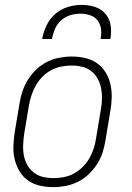

<svg xmlns="http://www.w3.org/2000/svg" viewBox="-20 -760 540 788"><path d="M199 8Q171 8 144 2Q117 -4 95.5 -19Q74 -34 60.5 -56.5Q47 -79 40.5 -105Q34 -131 35 -159Q36 -187 40 -215L60 -335Q64 -361 72.5 -386Q81 -411 95 -433.5Q109 -456 129 -475Q149 -494 173 -506Q197 -518 223 -523Q249 -528 274 -528Q302 -528 329 -522Q356 -516 377.5 -501Q399 -486 413 -463.5Q427 -441 433 -415Q439 -389 438.5 -361Q438 -333 433 -305L413 -185Q409 -159 401 -134Q393 -109 378.5 -86.5Q364 -64 344 -45Q324 -26 300 -14Q276 -2 250 3Q224 8 199 8ZM200 -29Q220 -29 241.5 -33Q263 -37 282.5 -47.5Q302 -58 318.5 -74Q335 -90 346 -109Q357 -128 364 -149Q371 -170 374 -191L394 -311Q398 -333 398.5 -355Q399 -377 395 -398Q391 -419 381 -437Q371 -455 354.5 -468Q338 -481 317.5 -486Q297 -491 274 -491Q254 -491 232.5 -487Q211 -483 191 -472.5Q171 -462 155 -446Q139 -430 128 -411Q117 -392 110 -371Q103 -350 99 -329L79 -209Q76 -187 75 -165Q74 -143 78 -122Q82 -101 92 -83Q102 -65 118.5 -52Q135 -39 156 -34Q177 -29 200 -29ZM153 -600Q158 -628 171 -655.5Q184 -683 207 -703Q230 -723 259 -731.5Q288 -740 316 -740Q344 -740 370 -731.5Q396 -723 413 -703Q430 -683 434 -655.5Q438 -628 433 -600H393Q397 -621 394.5 -641Q392 -661 380.5 -676Q369 -691 350 -697.5Q331 -704 310 -704Q289 -704 268 -697.5Q247 -691 230.5 -676Q214 -661 205.5 -641Q197 -621 193 -600Z"/></svg>

Font: Iosevka Term Curly XLt Obl
Style: Regular
Weight: 200
Italic angle: -9°
Designer: Belleve Invis
Foundry: Belleve Invis
Version: Version 32.3.0